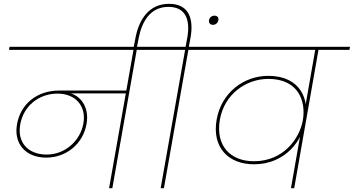

<svg xmlns="http://www.w3.org/2000/svg" viewBox="-20 -985 1852 1005"><path d="M222 -160C328 -160 415 -233 433 -336C449 -425 401 -488 336 -500L333 -496H645L648 -511H289C173 -511 87 -440 69 -334C51 -233 114 -160 222 -160ZM225 -176C125 -176 69 -241 86 -334C103 -430 183 -495 281 -495C376 -495 434 -429 416 -336C399 -247 320 -176 225 -176ZM568 0 697 -731H680L551 0ZM857 -724 860 -740H30L27 -724Z M696 -734 706 -786C723 -872 766 -949 862 -949C958 -949 976 -872 960 -786L950 -733H967L977 -786C995 -884 971 -965 865 -965C759 -965 707 -882 689 -786L679 -734ZM838 0 966 -724H1128L1131 -740H790L787 -724H949L821 0ZM1095 -855C1109 -855 1120 -865 1123 -879C1126 -893 1117 -903 1103 -903C1088 -903 1076 -893 1074 -879C1072 -865 1080 -855 1095 -855Z M1114 -359C1088 -211 1178 -125 1309 -125C1476 -125 1567 -254 1577 -356L1571 -355L1565 -354C1548 -262 1466 -141 1309 -141C1188 -141 1107 -220 1131 -359C1155 -493 1268 -572 1385 -572C1542 -572 1583 -455 1565 -354L1575 -353H1576C1602 -462 1554 -588 1384 -588C1257 -588 1139 -501 1114 -359ZM1812 -740H1061L1058 -724H1630L1503 0H1520L1647 -724H1809Z"/></svg>

Font: Poppins Devanagari Thin
Style: Italic
Weight: 100
Italic angle: -10°
Designer: Ninad Kale (Devanagari), Jonny Pinhorn (Latin)
Foundry: Indian Type Foundry
Version: 4.005